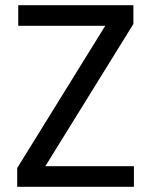

<svg xmlns="http://www.w3.org/2000/svg" viewBox="-20 -717 581 737"><path d="M154 -79H494V0H46V-72L384 -618H50V-697H492V-625Z"/></svg>

Font: MSTAGE
Style: Regular
Weight: 400
Designer: Ninad Kale (Devanagari), Jonny Pinhorn (Latin)
Foundry: Indian Type Foundry
Version: 4.004